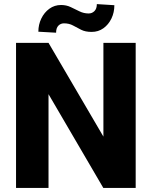

<svg xmlns="http://www.w3.org/2000/svg" viewBox="-20 -921 744 941"><path d="M645 -710.9V0H486.3L217.8 -459.5V0H58.6V-710.9H217.8L486.8 -251.5V-710.9ZM454.6 -900.9 540.5 -895.5Q540.5 -859.9 526.1 -830.1Q511.7 -800.3 486.8 -782.5Q461.9 -764.6 429.2 -764.6Q398.4 -764.6 377.7 -775.1Q356.9 -785.6 337.9 -796.1Q318.8 -806.6 293.5 -806.6Q277.3 -806.6 266.1 -795.2Q254.9 -783.7 254.9 -760.7L168 -765.6Q168 -800.3 182.4 -830.1Q196.8 -859.9 221.9 -878.2Q247.1 -896.5 279.3 -896.5Q305.2 -896.5 326.7 -886.2Q348.1 -876 369.4 -865.5Q390.6 -855 414.6 -855Q431.2 -855 442.9 -866.7Q454.6 -878.4 454.6 -900.9Z"/></svg>

Font: Vazirmatn UI ExtraBold
Style: Regular
Weight: 800
Designer: Saber Rastikerdar
Foundry: Saber Rastikerdar
Version: Version 33.003